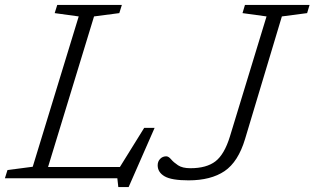

<svg xmlns="http://www.w3.org/2000/svg" viewBox="-45 -727 1282 783"><path d="M338.5 -660 151 -46H444L543 -205.5H585.5L479.5 36H437.5L433.5 0H-25L-14.5 -33.5L88.5 -47L276 -660L178 -673.5L188.5 -707H452L441.5 -673.5ZM954.5 -160.5Q926.5 -67 870.8 -29.2Q815 8.5 724 8.5Q654.5 8.5 626.2 -8Q598 -24.5 598 -53Q598 -68.5 608 -79Q618 -89.5 633 -89.5Q642.5 -89.5 652.8 -77.2Q663 -65 681 -53Q699 -41 731.5 -41Q797 -41 833.5 -69Q870 -97 892.5 -170L1042 -660L944 -673.5L954 -707H1217.5L1207.5 -673.5L1104.5 -660Z"/></svg>

Font: Newsreader Caption Light
Style: Italic
Weight: 300
Italic angle: -17°
Designer: Hugues Gentile
Foundry: Production Type
Version: Version 1.001